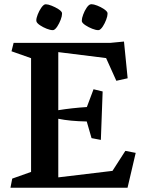

<svg xmlns="http://www.w3.org/2000/svg" viewBox="-20 -876 674 896"><path d="M504.9 -78.6 564.9 -171.9 613.3 -162.6 575.2 0H28.8L37.1 -42.5L125 -73.7V-604.5L33.7 -636.7L43.5 -675.8H493.2L558.6 -682.1L575.7 -510.7L522.9 -499L475.1 -605L252 -632.8V-361.8Q316.4 -372.1 385.3 -376.5L416.5 -459.5L459 -449.2L450.7 -223.1L407.2 -231.4L384.8 -309.1Q305.7 -310.5 252 -321.8V-48.3ZM361.8 -780.3Q361.8 -791 368.2 -808.1Q374.5 -825.2 383.8 -839.1Q393.1 -853 401.4 -855.5Q404.3 -856.4 406.7 -856.4Q417 -856.4 433.8 -849.9Q450.7 -843.3 464.6 -834Q478.5 -824.7 481.4 -816.9Q481.9 -815.4 481.9 -811.5Q481.9 -801.3 475.6 -784.2Q469.2 -767.1 460 -752.9Q450.7 -738.8 442.4 -735.8Q440.9 -735.4 437.5 -735.4Q427.2 -735.4 410.4 -741.9Q393.6 -748.5 379.4 -757.8Q365.2 -767.1 362.3 -774.9Q361.8 -776.4 361.8 -780.3ZM149.4 -780.8Q149.4 -791.5 156 -808.3Q162.6 -825.2 171.9 -838.9Q181.2 -852.5 189.5 -855.5Q190.9 -856 194.3 -856Q204.1 -856 220.9 -849.4Q237.8 -842.8 252 -833.7Q266.1 -824.7 269 -816.9Q269.5 -815.4 269.5 -811.5Q269.5 -800.8 263.2 -783.9Q256.8 -767.1 247.6 -752.9Q238.3 -738.8 230 -735.8Q228.5 -735.4 225.1 -735.4Q214.8 -735.4 198 -741.9Q181.2 -748.5 167.2 -757.8Q153.3 -767.1 150.4 -774.9Q149.4 -777.8 149.4 -780.8Z"/></svg>

Font: Vesper Libre Medium
Style: Regular
Weight: 500
Designer: Robert Keller & Kimya Gandhi
Foundry: Mota Italic
Version: Version 1.058